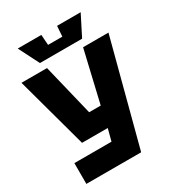

<svg xmlns="http://www.w3.org/2000/svg" viewBox="-208 -862 1016 1120"><g transform="rotate(-30 300.0 -302.0)"><path d="M40 140V0H290L311 -80H138L7 -560H179L263 -214H341L422 -560H593L409 140ZM353 -744H512L442 -606H158L88 -744H247L252 -674H348Z"/></g></svg>

Font: Tektur
Style: Bold
Weight: 700
Designer: Adam Jagosz
Foundry: Adam Jagosz
Version: Version 1.005;gftools[0.9.30]